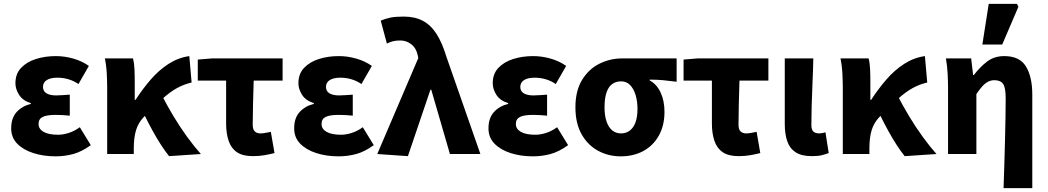

<svg xmlns="http://www.w3.org/2000/svg" viewBox="-20 -799 5435 996"><path d="M268 12Q205 12 152.5 -5Q100 -22 69 -54Q38 -86 38 -133Q38 -187 66.5 -218Q95 -249 140 -260V-264Q98 -277 79 -307Q60 -337 60 -367Q60 -416 89.5 -447Q119 -478 166.5 -493Q214 -508 270 -508Q315 -508 360.5 -495Q406 -482 441 -457L387 -363Q362 -380 334.5 -388Q307 -396 278 -396Q242 -396 222.5 -383.5Q203 -371 203 -348Q203 -326 221 -315Q239 -304 271 -304Q287 -304 305.5 -305.5Q324 -307 342 -308V-199Q324 -201 305 -202Q286 -203 269 -203Q223 -203 201.5 -192.5Q180 -182 180 -156Q180 -130 206 -115Q232 -100 282 -100Q306 -100 335.5 -109Q365 -118 394 -139L451 -46Q404 -12 360 0Q316 12 268 12Z M536 0V-344Q536 -373 534 -415Q532 -457 524 -496H670Q676 -473 677.5 -441Q679 -409 679 -374V-281H683Q720 -338 762.5 -387Q805 -436 855 -468Q905 -500 962 -508L974 -371Q935 -362 899 -342.5Q863 -323 822 -286Q781 -249 724 -190Q697 -161 685.5 -123Q674 -85 674 -29V0ZM857 11Q837 -14 815.5 -47Q794 -80 772 -120Q750 -160 727 -207L821 -302Q846 -253 879.5 -197Q913 -141 950.5 -89.5Q988 -38 1022 0Z M1292 11Q1239 11 1209 -9.5Q1179 -30 1166 -68.5Q1153 -107 1153 -158V-381H1006V-490L1080 -496H1446V-381H1296Q1294 -317 1292.5 -256.5Q1291 -196 1291 -152Q1291 -127 1302 -117Q1313 -107 1330 -107Q1343 -107 1356 -109.5Q1369 -112 1385 -115L1404 -5Q1381 1 1352.5 6Q1324 11 1292 11Z M1736 12Q1673 12 1620.5 -5Q1568 -22 1537 -54Q1506 -86 1506 -133Q1506 -187 1534.5 -218Q1563 -249 1608 -260V-264Q1566 -277 1547 -307Q1528 -337 1528 -367Q1528 -416 1557.5 -447Q1587 -478 1634.5 -493Q1682 -508 1738 -508Q1783 -508 1828.5 -495Q1874 -482 1909 -457L1855 -363Q1830 -380 1802.5 -388Q1775 -396 1746 -396Q1710 -396 1690.5 -383.5Q1671 -371 1671 -348Q1671 -326 1689 -315Q1707 -304 1739 -304Q1755 -304 1773.5 -305.5Q1792 -307 1810 -308V-199Q1792 -201 1773 -202Q1754 -203 1737 -203Q1691 -203 1669.5 -192.5Q1648 -182 1648 -156Q1648 -130 1674 -115Q1700 -100 1750 -100Q1774 -100 1803.5 -109Q1833 -118 1862 -139L1919 -46Q1872 -12 1828 0Q1784 12 1736 12Z M2096 11 1937 0 2150 -498 2147 -512Q2139 -550 2113.5 -569.5Q2088 -589 2057 -589Q2034 -589 2018.5 -585Q2003 -581 1987 -573L1955 -692Q1979 -702 2004.5 -707.5Q2030 -713 2074 -713Q2132 -713 2173.5 -691Q2215 -669 2244.5 -623Q2274 -577 2296 -504L2472 0H2314L2217 -334H2213Z M2744 12Q2681 12 2628.5 -5Q2576 -22 2545 -54Q2514 -86 2514 -133Q2514 -187 2542.5 -218Q2571 -249 2616 -260V-264Q2574 -277 2555 -307Q2536 -337 2536 -367Q2536 -416 2565.5 -447Q2595 -478 2642.5 -493Q2690 -508 2746 -508Q2791 -508 2836.5 -495Q2882 -482 2917 -457L2863 -363Q2838 -380 2810.5 -388Q2783 -396 2754 -396Q2718 -396 2698.5 -383.5Q2679 -371 2679 -348Q2679 -326 2697 -315Q2715 -304 2747 -304Q2763 -304 2781.5 -305.5Q2800 -307 2818 -308V-199Q2800 -201 2781 -202Q2762 -203 2745 -203Q2699 -203 2677.5 -192.5Q2656 -182 2656 -156Q2656 -130 2682 -115Q2708 -100 2758 -100Q2782 -100 2811.5 -109Q2841 -118 2870 -139L2927 -46Q2880 -12 2836 0Q2792 12 2744 12Z M3200 12Q3135 12 3081.5 -17.5Q3028 -47 2996.5 -103.5Q2965 -160 2965 -242Q2965 -328 2999.5 -384.5Q3034 -441 3089.5 -468.5Q3145 -496 3207 -496H3490V-375Q3450 -380 3419 -383Q3388 -386 3350 -386V-382Q3387 -362 3407 -319Q3427 -276 3427 -219Q3427 -148 3398 -96Q3369 -44 3318 -16Q3267 12 3200 12ZM3202 -107Q3228 -107 3247.5 -122Q3267 -137 3277 -165.5Q3287 -194 3287 -234Q3287 -274 3277 -306.5Q3267 -339 3248.5 -358Q3230 -377 3202 -377Q3176 -377 3156.5 -363.5Q3137 -350 3126.5 -320Q3116 -290 3116 -242Q3116 -199 3126.5 -168.5Q3137 -138 3156 -122.5Q3175 -107 3202 -107Z M3812 11Q3759 11 3729 -9.5Q3699 -30 3686 -68.5Q3673 -107 3673 -158V-381H3526V-490L3600 -496H3966V-381H3816Q3814 -317 3812.5 -256.5Q3811 -196 3811 -152Q3811 -127 3822 -117Q3833 -107 3850 -107Q3863 -107 3876 -109.5Q3889 -112 3905 -115L3924 -5Q3901 1 3872.5 6Q3844 11 3812 11Z M4192 11Q4137 11 4106.5 -9.5Q4076 -30 4063.5 -67.5Q4051 -105 4051 -156V-496H4199Q4198 -438 4195 -373.5Q4192 -309 4190.5 -250Q4189 -191 4189 -150Q4189 -126 4199.5 -116.5Q4210 -107 4230 -107Q4236 -107 4245 -108.5Q4254 -110 4262 -113L4279 -5Q4263 1 4243.5 6Q4224 11 4192 11Z M4352 0V-344Q4352 -373 4350 -415Q4348 -457 4340 -496H4486Q4492 -473 4493.5 -441Q4495 -409 4495 -374V-281H4499Q4536 -338 4578.5 -387Q4621 -436 4671 -468Q4721 -500 4778 -508L4790 -371Q4751 -362 4715 -342.5Q4679 -323 4638 -286Q4597 -249 4540 -190Q4513 -161 4501.5 -123Q4490 -85 4490 -29V0ZM4673 11Q4653 -14 4631.5 -47Q4610 -80 4588 -120Q4566 -160 4543 -207L4637 -302Q4662 -253 4695.5 -197Q4729 -141 4766.5 -89.5Q4804 -38 4838 0Z M5186 177Q5188 118 5190 54.5Q5192 -9 5193.5 -72Q5195 -135 5196 -190.5Q5197 -246 5197 -289Q5197 -343 5184 -363Q5171 -383 5138 -383Q5121 -383 5105.5 -375Q5090 -367 5075.5 -351Q5061 -335 5045 -311V0H4898V-344Q4898 -373 4896 -414Q4894 -455 4887 -496H5018L5028 -410H5032Q5064 -452 5101 -480Q5138 -508 5190 -508Q5269 -508 5302 -454.5Q5335 -401 5335 -308V177ZM5076 -568 5109 -779H5255L5263 -764L5179 -568Z"/></svg>

Font: Source Sans 3
Style: Bold
Weight: 700
Designer: Paul D. Hunt
Foundry: Adobe
Version: Version 3.052;hotconv 1.1.0;makeotfexe 2.6.0